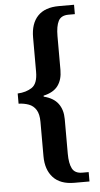

<svg xmlns="http://www.w3.org/2000/svg" viewBox="-60 -796 498 959"><g transform="rotate(-5 189.5 -317.0)"><path d="M273 126Q203 126 167 87Q131 48 131 -20V-192Q131 -231 117.5 -252.5Q104 -274 81 -282.5Q58 -291 30 -292V-343Q73 -345 102 -364.5Q131 -384 131 -443V-615Q131 -685 167 -722.5Q203 -760 273 -760H349V-713H317Q280 -713 266.5 -687Q253 -661 253 -611V-441Q253 -393 230.5 -362.5Q208 -332 158 -321V-316Q207 -304 230 -273Q253 -242 253 -195V-22Q253 27 266.5 53Q280 79 317 79H349V126Z"/></g></svg>

Font: Noto Serif Myanmar Cond SemBd
Style: Regular
Weight: 600
Width: 3
Designer: Ben Mitchell and the Monotype Design Team
Foundry: Monotype Imaging Inc.
Version: Version 2.106; ttfautohint (v1.8.4.7-5d5b)